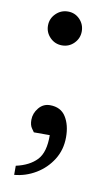

<svg xmlns="http://www.w3.org/2000/svg" viewBox="-79 -536 437 749"><g transform="rotate(10 140.0 -162.0)"><path d="M194.8 -426.8Q194.8 -399.4 175.3 -379.6Q155.8 -359.9 127.9 -359.9Q100.1 -359.9 80.6 -379.6Q61 -399.4 61 -426.8Q61 -454.6 81.1 -474.4Q101.1 -494.1 128.9 -494.1Q156.7 -494.1 175.8 -474.4Q194.8 -454.6 194.8 -426.8ZM206.1 -9.8Q206.1 40 181.6 79.1Q157.2 118.2 117.4 142.1Q77.6 166 32.2 169.9V133.8Q85.4 122.1 114.3 91.6Q143.1 61 142.1 -6.8H79.1Q77.1 -9.3 69.1 -21Q61 -32.7 61 -53.2Q61 -79.1 78.6 -100.6Q96.2 -122.1 123 -122.1Q166 -122.1 186 -90.1Q206.1 -58.1 206.1 -9.8Z"/></g></svg>

Font: Eeyek
Style: Regular
Weight: 400
Designer: Pravabati Chingangbam and Tabish
Foundry: SIL International
Version: Version 2.000